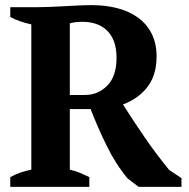

<svg xmlns="http://www.w3.org/2000/svg" viewBox="-20 -728 737 748"><path d="M252 -67Q275 -62 293 -54Q311 -46 328 -38V0H20V-38Q42 -50 62 -56.5Q82 -63 102 -67V-633Q52 -644 20 -662V-700H126Q146 -700 171.5 -701Q197 -702 225 -703.5Q253 -705 282 -706.5Q311 -708 338 -708Q393 -708 439.5 -695.5Q486 -683 519.5 -658Q553 -633 571.5 -595.5Q590 -558 590 -508Q590 -436 555 -390Q520 -344 459 -321Q499 -258 544 -192.5Q589 -127 639 -66L687 -34V0H520L477 -33Q431 -88 395.5 -160.5Q360 -233 333 -303H252ZM302 -643Q271 -643 252 -637V-358H311Q362 -358 398 -394.5Q434 -431 434 -503Q434 -540 424 -566.5Q414 -593 396 -610Q378 -627 354 -635Q330 -643 302 -643Z"/></svg>

Font: PT Serif
Style: Bold
Weight: 700
Designer: A.Korolkova, O.Umpeleva, V.Yefimov
Foundry: ParaType Ltd
Version: Version 1.000W OFL; ttfautohint (v1.6)